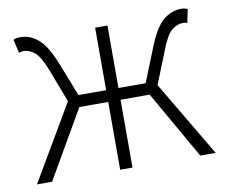

<svg xmlns="http://www.w3.org/2000/svg" viewBox="-63 -600 796 675"><g transform="rotate(-10 335.0 -263.0)"><path d="M655 -3H600L462 -245H358V-3H314V-245H211L71 -3H17L175 -272L129 -393Q109 -443 90 -458Q71 -473 51 -473L35 -470L24 -518Q35 -523 49 -523Q82 -523 111 -499.5Q140 -476 165.5 -413Q191 -350 215 -287H314V-510H358V-287H455Q480 -350 505.5 -413Q531 -476 560 -499.5Q589 -523 623 -523Q636 -523 646 -518L636 -470Q635 -470 633 -471Q631 -472 628.5 -472.5Q626 -473 621 -473Q601 -473 581.5 -458Q562 -443 543 -393L495 -273Z"/></g></svg>

Font: LXGW 975 Gothic SC 200W
Style: Regular
Weight: 200
Version: Version 2.01;February 25, 2021